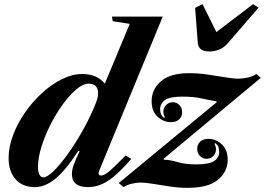

<svg xmlns="http://www.w3.org/2000/svg" viewBox="-20 -891 1276 925"><path d="M148 10.5Q89 10.5 55.2 -27.2Q21.5 -65 21.5 -130Q21.5 -183.5 43 -240.2Q64.5 -297 101 -349.5Q137.5 -402 183.5 -443.8Q229.5 -485.5 279.2 -510Q329 -534.5 376 -534.5Q447 -534.5 485 -488L605 -776L523 -789L519.5 -811H764L457.5 -67.5Q449.5 -45.5 467 -45.5Q477 -45.5 489.8 -53.5Q502.5 -61.5 524.8 -82.2Q547 -103 585 -142L612.5 -125.5Q549 -51.5 501.5 -20.5Q454 10.5 404 10.5Q326.5 10.5 326.5 -52.5Q326.5 -73 335.5 -98Q344.5 -123 363.5 -162.5L357 -164Q296.5 -70.5 247 -30Q197.5 10.5 148 10.5ZM189 -36.5Q206.5 -36.5 236.8 -65.5Q267 -94.5 302.2 -142.8Q337.5 -191 371.5 -250Q405.5 -309 431 -368.5Q444 -398 448.2 -413.2Q452.5 -428.5 452.5 -441Q452.5 -488 407 -488Q380.5 -488 348 -460.8Q315.5 -433.5 283 -388.8Q250.5 -344 223.2 -290.5Q196 -237 179.5 -183.5Q163 -130 163 -86.5Q163 -63.5 169.8 -50Q176.5 -36.5 189 -36.5ZM575 10.5 552 -9 1024.5 -399 1022.5 -403Q991 -407.5 952.8 -416.5Q914.5 -425.5 858.5 -425.5Q800 -425.5 775.8 -409.5Q751.5 -393.5 751.5 -365Q751.5 -335.5 771 -323L774.5 -327Q772 -330.5 769.5 -337.5Q767 -344.5 767 -353Q767 -372 780.2 -385.2Q793.5 -398.5 812 -398.5Q831 -398.5 844.2 -385Q857.5 -371.5 857.5 -350.5Q857.5 -329.5 843.2 -316Q829 -302.5 803 -302.5Q768 -302.5 739.2 -328.8Q710.5 -355 710.5 -403.5Q710.5 -460.5 755.5 -499.5Q800.5 -538.5 890.5 -538.5Q933.5 -538.5 979.2 -532Q1025 -525.5 1064.8 -518.8Q1104.5 -512 1128.5 -512Q1148 -512 1172 -517Q1196 -522 1215.5 -534.5L1236.5 -516L767.5 -125.5L769.5 -121.5Q798 -121.5 835.2 -110.2Q872.5 -99 925.5 -99Q986.5 -99 1011.2 -115Q1036 -131 1036 -159.5Q1036 -189 1016.5 -201.5L1013 -197.5Q1015.5 -194 1018 -187Q1020.5 -180 1020.5 -171.5Q1020.5 -152.5 1007.5 -139.2Q994.5 -126 975.5 -126Q956.5 -126 943.2 -139.5Q930 -153 930 -174Q930 -195 944.2 -208.5Q958.5 -222 984.5 -222Q1019.5 -222 1048.2 -196Q1077 -170 1077 -121Q1077 -64 1030.2 -25Q983.5 14 883.5 14Q842 14 798.5 7.5Q755 1 717.8 -5.2Q680.5 -11.5 656.5 -11.5Q639 -11.5 616 -6.2Q593 -1 575 10.5ZM989 -643Q936.5 -643 933 -683.5L920 -853L955.5 -871L1022.5 -736.5L1199 -871L1225.5 -854L1078.5 -684Q1060 -662 1036.8 -652.5Q1013.5 -643 989 -643Z"/></svg>

Font: Libre Caslon Text Bold
Style: Italic
Weight: 700
Italic angle: -22.583°
Designer: Pablo Impallari, Rodrigo Fuenzalida, Katja Schimmel
Foundry: Pablo Impallari, Rodrigo Fuenzalida
Version: Version 2.000